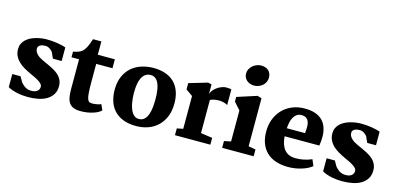

<svg xmlns="http://www.w3.org/2000/svg" viewBox="-74 -1325 3763 1817"><g transform="rotate(15 1807.0 -417.0)"><path d="M48.8 -160.6H129.4L160.2 -107.4Q166 -101.1 174.3 -92.3Q182.6 -83.5 193.8 -75.4Q205.1 -67.4 219.5 -61.3Q233.9 -55.2 252 -54.2Q295.9 -51.8 318.6 -68.8Q341.3 -85.9 340.8 -115.2Q340.3 -128.4 329.8 -140.4Q319.3 -152.3 301.8 -163.8Q284.2 -175.3 261.5 -186.3Q238.8 -197.3 213.9 -208.5Q179.2 -224.6 147.5 -242.9Q115.7 -261.2 91.8 -284.7Q67.9 -308.1 53.7 -337.6Q39.6 -367.2 40 -405.3Q40.5 -434.6 51.5 -457.3Q62.5 -480 80.8 -497.1Q99.1 -514.2 122.8 -526.4Q146.5 -538.6 172.4 -546.1Q198.2 -553.7 224.4 -557.6Q250.5 -561.5 273.9 -562Q301.8 -562.5 330.1 -560.3Q358.4 -558.1 384 -554Q409.7 -549.8 431.4 -544.7Q453.1 -539.6 468.3 -533.7V-400.4H382.3L355 -460.9Q342.3 -476.1 323.5 -487.8Q304.7 -499.5 282.7 -499.5Q269 -499.5 256.1 -497.1Q243.2 -494.6 233.2 -489Q223.1 -483.4 217 -474.9Q210.9 -466.3 210.9 -454.6Q210.9 -438.5 217.5 -424.8Q224.1 -411.1 235.8 -399.2Q247.6 -387.2 263.9 -377Q280.3 -366.7 299.8 -357.9Q323.2 -347.2 347.4 -336.4Q371.6 -325.7 394.5 -313.5Q417.5 -301.3 437.7 -287.1Q458 -272.9 473.1 -254.9Q488.3 -236.8 497.1 -214.6Q505.9 -192.4 505.9 -164.1Q505.9 -115.7 484.9 -82.3Q463.9 -48.8 428.2 -27.8Q392.6 -6.8 345.2 2.4Q297.9 11.7 245.1 11.7Q221.7 11.7 195.6 9.3Q169.4 6.8 143.3 1.5Q117.2 -3.9 92.8 -12.2Q68.4 -20.5 48.8 -32.2Z M623 -459H548.8V-514.2Q575.7 -518.6 598.6 -526.9Q621.6 -535.2 638.2 -549.8Q653.8 -564 669.4 -594Q685.1 -624 701.2 -676.8H783.2V-546.4H950.2V-459H791V-280.8Q791 -215.3 793.9 -177Q796.9 -138.7 803.7 -118.7Q810.5 -98.6 822 -92.8Q833.5 -86.9 851.1 -86.9Q860.8 -86.9 873 -88.1Q885.3 -89.4 897 -91.6Q908.7 -93.8 918.9 -96.9Q929.2 -100.1 936 -104L961.4 -48.8Q949.7 -36.6 929.9 -25.6Q910.2 -14.6 884 -6.3Q857.9 2 827.4 6.8Q796.9 11.7 764.2 11.7Q721.7 11.7 694.3 1Q667 -9.8 651.1 -31.7Q635.3 -53.7 629.2 -87.6Q623 -121.6 623 -168.5Z M1022.9 -273.9Q1023.9 -349.1 1049.1 -403.3Q1074.2 -457.5 1115.5 -492.7Q1156.7 -527.8 1210.4 -544.7Q1264.2 -561.5 1321.8 -562.5Q1387.2 -563 1439.2 -545.9Q1491.2 -528.8 1527.6 -494.4Q1564 -460 1583.5 -408.2Q1603 -356.4 1603 -288.6Q1603 -211.4 1578.6 -155Q1554.2 -98.6 1513.4 -61.5Q1472.7 -24.4 1419.4 -6.3Q1366.2 11.7 1308.1 11.7Q1230 11.7 1175.5 -10.7Q1121.1 -33.2 1086.9 -72Q1052.7 -110.8 1037.4 -163.1Q1022 -215.3 1022.9 -273.9ZM1313.5 -59.6Q1347.7 -59.6 1368.4 -79.6Q1389.2 -99.6 1400.4 -131.3Q1411.6 -163.1 1415.5 -202.4Q1419.4 -241.7 1419.4 -280.3Q1419.4 -303.2 1418 -327.9Q1416.5 -352.5 1412.4 -376Q1408.2 -399.4 1401.1 -420.4Q1394 -441.4 1382.8 -457Q1371.6 -472.7 1355.5 -481.9Q1339.4 -491.2 1317.4 -491.2Q1294.9 -491.2 1277.8 -482.7Q1260.7 -474.1 1248.3 -459.5Q1235.8 -444.8 1227.8 -425.3Q1219.7 -405.8 1215.1 -383.1Q1210.4 -360.4 1208.5 -335.9Q1206.5 -311.5 1206.5 -287.6Q1206.5 -266.6 1208.5 -241.7Q1210.4 -216.8 1214.8 -191.4Q1219.2 -166 1227.1 -142.3Q1234.9 -118.7 1246.8 -100.1Q1258.8 -81.5 1275.1 -70.6Q1291.5 -59.6 1313.5 -59.6Z M1685.5 -66.4 1745.6 -78.6V-399.9L1679.2 -446.8V-508.3L1860.4 -562L1895.5 -553.2V-457.5Q1901.9 -481.9 1918.9 -501.5Q1936 -521 1957 -534.4Q1978 -547.9 1999.5 -554.9Q2021 -562 2036.1 -562Q2053.2 -562 2067.9 -560.5Q2082.5 -559.1 2088.9 -556.2V-401.9Q2083 -407.7 2072.3 -412.1Q2061.5 -416.5 2049.6 -419.4Q2037.6 -422.4 2025.6 -423.8Q2013.7 -425.3 2005.4 -425.3Q1984.9 -425.3 1969.2 -422.9Q1953.6 -420.4 1943.1 -417.2Q1932.6 -414.1 1926.5 -411.1Q1920.4 -408.2 1918.5 -406.7V-83L2032.2 -66.4V0H1685.5Z M2284.7 -647Q2265.6 -647 2247.3 -653.3Q2229 -659.7 2215.1 -671.4Q2201.2 -683.1 2192.6 -700.2Q2184.1 -717.3 2184.1 -738.8Q2184.1 -762.2 2194.8 -782.2Q2205.6 -802.2 2222.7 -816.9Q2239.7 -831.5 2261 -839.8Q2282.2 -848.1 2303.7 -848.1Q2330.1 -848.1 2348.9 -840.8Q2367.7 -833.5 2379.9 -820.8Q2392.1 -808.1 2397.9 -791.5Q2403.8 -774.9 2403.8 -755.9Q2403.8 -731 2393.8 -710.9Q2383.8 -690.9 2366.9 -676.5Q2350.1 -662.1 2328.6 -654.5Q2307.1 -647 2284.7 -647ZM2147.9 -66.4 2213.9 -80.1V-383.8L2151.4 -454.1V-499.5L2344.7 -562L2386.2 -549.8V-79.1L2456.5 -66.4V0H2147.9Z M2510.3 -259.3Q2510.3 -321.8 2530.8 -377Q2551.3 -432.1 2589.8 -473.1Q2628.4 -514.2 2684.1 -538.1Q2739.7 -562 2810.1 -562Q2869.1 -562 2911.6 -546.9Q2954.1 -531.7 2981.4 -504.6Q3008.8 -477.5 3022.5 -439.9Q3036.1 -402.3 3037.6 -357.9Q3038.6 -327.1 3036.1 -303.2Q3033.7 -279.3 3030.8 -258.8H2690.4Q2697.3 -172.4 2735.1 -128.4Q2772.9 -84.5 2845.2 -84.5Q2880.9 -84.5 2921.1 -92Q2961.4 -99.6 3001 -117.2L3026.9 -56.2Q3008.3 -40.5 2981.7 -27.3Q2955.1 -14.2 2923.8 -4.9Q2892.6 4.4 2857.7 9.5Q2822.8 14.6 2787.1 13.7Q2720.7 12.2 2669.2 -6.3Q2617.7 -24.9 2582.3 -59.8Q2546.9 -94.7 2528.6 -144.8Q2510.3 -194.8 2510.3 -259.3ZM2869.6 -337.4Q2871.1 -355.5 2872.6 -376.2Q2874 -397 2872.3 -416.7Q2870.6 -436.5 2863.8 -453.6Q2856.9 -470.7 2842.3 -481Q2833.5 -487.3 2821.8 -490.5Q2810.1 -493.7 2794.4 -493.7Q2766.1 -493.7 2747.1 -479.7Q2728 -465.8 2716.1 -443.6Q2704.1 -421.4 2698.5 -393.6Q2692.9 -365.7 2690.9 -337.4Z M3128.4 -160.6H3209L3239.7 -107.4Q3245.6 -101.1 3253.9 -92.3Q3262.2 -83.5 3273.4 -75.4Q3284.7 -67.4 3299.1 -61.3Q3313.5 -55.2 3331.5 -54.2Q3375.5 -51.8 3398.2 -68.8Q3420.9 -85.9 3420.4 -115.2Q3419.9 -128.4 3409.4 -140.4Q3398.9 -152.3 3381.3 -163.8Q3363.8 -175.3 3341.1 -186.3Q3318.4 -197.3 3293.5 -208.5Q3258.8 -224.6 3227.1 -242.9Q3195.3 -261.2 3171.4 -284.7Q3147.5 -308.1 3133.3 -337.6Q3119.1 -367.2 3119.6 -405.3Q3120.1 -434.6 3131.1 -457.3Q3142.1 -480 3160.4 -497.1Q3178.7 -514.2 3202.4 -526.4Q3226.1 -538.6 3252 -546.1Q3277.8 -553.7 3304 -557.6Q3330.1 -561.5 3353.5 -562Q3381.3 -562.5 3409.7 -560.3Q3438 -558.1 3463.6 -554Q3489.3 -549.8 3511 -544.7Q3532.7 -539.6 3547.9 -533.7V-400.4H3461.9L3434.6 -460.9Q3421.9 -476.1 3403.1 -487.8Q3384.3 -499.5 3362.3 -499.5Q3348.6 -499.5 3335.7 -497.1Q3322.8 -494.6 3312.7 -489Q3302.7 -483.4 3296.6 -474.9Q3290.5 -466.3 3290.5 -454.6Q3290.5 -438.5 3297.1 -424.8Q3303.7 -411.1 3315.4 -399.2Q3327.1 -387.2 3343.5 -377Q3359.9 -366.7 3379.4 -357.9Q3402.8 -347.2 3427 -336.4Q3451.2 -325.7 3474.1 -313.5Q3497.1 -301.3 3517.3 -287.1Q3537.6 -272.9 3552.7 -254.9Q3567.9 -236.8 3576.7 -214.6Q3585.4 -192.4 3585.4 -164.1Q3585.4 -115.7 3564.5 -82.3Q3543.5 -48.8 3507.8 -27.8Q3472.2 -6.8 3424.8 2.4Q3377.4 11.7 3324.7 11.7Q3301.3 11.7 3275.1 9.3Q3249 6.8 3222.9 1.5Q3196.8 -3.9 3172.4 -12.2Q3147.9 -20.5 3128.4 -32.2Z"/></g></svg>

Font: Merriweather
Style: Heavy
Weight: 900
Version: Version 1.003